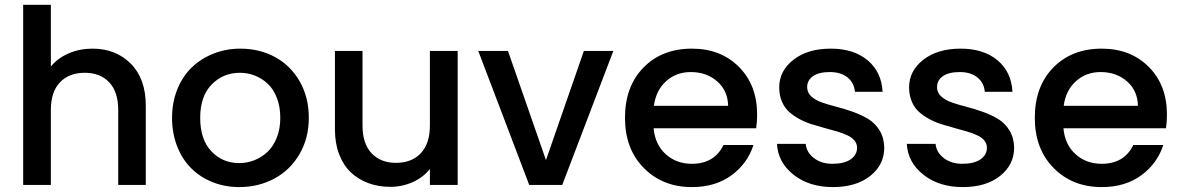

<svg xmlns="http://www.w3.org/2000/svg" viewBox="-20 -760 4852 789"><path d="M75.2 0V-740.2H189V-486.8Q217.8 -521.5 262.5 -540.8Q307.1 -560.1 359.9 -560.1Q456.1 -560.1 517.6 -498.3Q579.1 -436.5 579.1 -325.2V0H465.8V-308.1Q465.8 -382.3 429 -421.6Q392.1 -460.9 328.1 -460.9Q263.7 -460.9 226.3 -421.6Q189 -382.3 189 -308.1V0Z M962.9 8.8Q904.3 8.8 853.5 -11.5Q802.7 -31.7 765.9 -68.4Q729 -105 708 -158.7Q687 -212.4 687 -275.9Q687 -339.4 708.7 -393.1Q730.5 -446.8 768.3 -483.2Q806.2 -519.5 857.7 -539.8Q909.2 -560.1 967.8 -560.1Q1046.4 -560.1 1110.1 -525.6Q1173.8 -491.2 1211.4 -425.8Q1249 -360.4 1249 -275.9Q1249 -191.4 1210.4 -126Q1171.9 -60.5 1106.9 -25.9Q1042 8.8 962.9 8.8ZM802.7 -275.9Q802.7 -186.5 848.6 -138.2Q894.5 -89.8 962.9 -89.8Q995.6 -89.8 1025.4 -101.6Q1055.2 -113.3 1079.1 -135.7Q1103 -158.2 1117.4 -194.3Q1131.8 -230.5 1131.8 -275.9Q1131.8 -321.3 1117.9 -357.4Q1104 -393.6 1080.6 -415.5Q1057.1 -437.5 1027.8 -449.2Q998.5 -460.9 965.8 -460.9Q897 -460.9 849.9 -412.8Q802.7 -364.7 802.7 -275.9Z M1860.8 -550.8V0H1746.6V-65.9Q1719.7 -31.2 1676.3 -11.7Q1632.8 7.8 1583.5 7.8Q1534.7 7.8 1493.4 -7.6Q1452.1 -22.9 1421.6 -51.8Q1391.1 -80.6 1373.8 -125.7Q1356.4 -170.9 1356.4 -227.1V-550.8H1469.7V-244.1Q1469.7 -169.9 1506.8 -130.4Q1543.9 -90.8 1607.4 -90.8Q1671.9 -90.8 1709.2 -130.4Q1746.6 -169.9 1746.6 -244.1V-550.8Z M1945.3 -550.8H2067.4L2223.6 -102.1L2379.4 -550.8H2500.5L2290.5 0H2154.8Z M2818.4 -463.9Q2759.3 -463.9 2717.5 -426.5Q2675.8 -389.2 2667 -325.2H2972.2Q2970.7 -387.7 2927 -425.8Q2883.3 -463.9 2818.4 -463.9ZM3076.2 -164.1Q3051.8 -87.9 2985.8 -39.6Q2919.9 8.8 2823.2 8.8Q2703.1 8.8 2625.7 -69.6Q2548.3 -147.9 2548.3 -275.9Q2548.3 -404.8 2624.3 -482.4Q2700.2 -560.1 2823.2 -560.1Q2941.9 -560.1 3016.6 -485.1Q3091.3 -410.2 3091.3 -289.1Q3091.3 -258.3 3087.4 -232.9H2666Q2671.9 -166 2715.6 -126.5Q2759.3 -86.9 2823.2 -86.9Q2915.5 -86.9 2953.1 -164.1Z M3613.8 -153.8Q3613.8 -83 3556.2 -37.1Q3498.5 8.8 3402.8 8.8Q3305.2 8.8 3241 -42Q3176.8 -92.8 3172.9 -168.9H3291Q3293.9 -134.3 3324.5 -110.6Q3355 -86.9 3400.9 -86.9Q3449.2 -86.9 3475.6 -105.2Q3502 -123.5 3502 -152.8Q3502 -169.9 3491 -182.9Q3480 -195.8 3461.4 -204.3Q3442.9 -212.9 3418.9 -220Q3395 -227.1 3368.4 -234.1Q3341.8 -241.2 3315.4 -249.5Q3289.1 -257.8 3265.1 -270.8Q3241.2 -283.7 3222.7 -300.3Q3204.1 -316.9 3193.1 -342.8Q3182.1 -368.7 3182.1 -400.9Q3182.1 -468.8 3240.5 -514.4Q3298.8 -560.1 3394 -560.1Q3487.8 -560.1 3545.2 -512.5Q3602.5 -464.8 3606.9 -382.8H3493.2Q3490.2 -419.4 3462.9 -441.7Q3435.5 -463.9 3390.1 -463.9Q3345.2 -463.9 3321 -447Q3296.9 -430.2 3296.9 -401.9Q3296.9 -379.4 3314 -363.8Q3331.1 -348.1 3358.6 -338.6Q3386.2 -329.1 3419.7 -320.6Q3453.1 -312 3486.8 -299.8Q3520.5 -287.6 3548.3 -270.8Q3576.2 -253.9 3594.5 -224.1Q3612.8 -194.3 3613.8 -153.8Z M4147.5 -153.8Q4147.5 -83 4089.8 -37.1Q4032.2 8.8 3936.5 8.8Q3838.9 8.8 3774.7 -42Q3710.4 -92.8 3706.5 -168.9H3824.7Q3827.6 -134.3 3858.2 -110.6Q3888.7 -86.9 3934.6 -86.9Q3982.9 -86.9 4009.3 -105.2Q4035.6 -123.5 4035.6 -152.8Q4035.6 -169.9 4024.7 -182.9Q4013.7 -195.8 3995.1 -204.3Q3976.6 -212.9 3952.6 -220Q3928.7 -227.1 3902.1 -234.1Q3875.5 -241.2 3849.1 -249.5Q3822.8 -257.8 3798.8 -270.8Q3774.9 -283.7 3756.3 -300.3Q3737.8 -316.9 3726.8 -342.8Q3715.8 -368.7 3715.8 -400.9Q3715.8 -468.8 3774.2 -514.4Q3832.5 -560.1 3927.7 -560.1Q4021.5 -560.1 4078.9 -512.5Q4136.2 -464.8 4140.6 -382.8H4026.9Q4023.9 -419.4 3996.6 -441.7Q3969.2 -463.9 3923.8 -463.9Q3878.9 -463.9 3854.7 -447Q3830.6 -430.2 3830.6 -401.9Q3830.6 -379.4 3847.7 -363.8Q3864.7 -348.1 3892.3 -338.6Q3919.9 -329.1 3953.4 -320.6Q3986.8 -312 4020.5 -299.8Q4054.2 -287.6 4082 -270.8Q4109.9 -253.9 4128.2 -224.1Q4146.5 -194.3 4147.5 -153.8Z M4502.4 -463.9Q4443.4 -463.9 4401.6 -426.5Q4359.9 -389.2 4351.1 -325.2H4656.2Q4654.8 -387.7 4611.1 -425.8Q4567.4 -463.9 4502.4 -463.9ZM4760.3 -164.1Q4735.8 -87.9 4669.9 -39.6Q4604 8.8 4507.3 8.8Q4387.2 8.8 4309.8 -69.6Q4232.4 -147.9 4232.4 -275.9Q4232.4 -404.8 4308.3 -482.4Q4384.3 -560.1 4507.3 -560.1Q4626 -560.1 4700.7 -485.1Q4775.4 -410.2 4775.4 -289.1Q4775.4 -258.3 4771.5 -232.9H4350.1Q4356 -166 4399.7 -126.5Q4443.4 -86.9 4507.3 -86.9Q4599.6 -86.9 4637.2 -164.1Z"/></svg>

Font: SVN-Poppins Medium
Style: Regular
Weight: 500
Designer: Ninad Kale (Devanagari), Jonny Pinhorn (Latin)
Foundry: Indian Type Foundry
Version: Version 3.002 2017